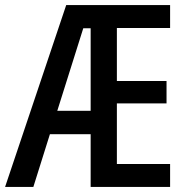

<svg xmlns="http://www.w3.org/2000/svg" viewBox="-22 -734 744 754"><path d="M646 0H334V-207H174L109 0H-2L238 -714H646V-624H437V-416H632V-328H437V-90H646ZM203 -299H334V-623H305Z"/></svg>

Font: Avrile Sans Condensed Medium
Style: Regular
Weight: 500
Width: 3
Designer: Monotype Design Team
Foundry: Monotype Imaging Inc.
Version: Version 2.001;September 10, 2019;FontCreator 11.5.0.2425 64-